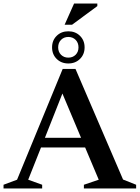

<svg xmlns="http://www.w3.org/2000/svg" viewBox="-30 -1066 790 1086"><path d="M666 -50.5 740 -21V0H444.5V-21L528.5 -49.5L451.5 -232H202L129.5 -49.5L208.5 -21V0H-10V-21L66.5 -49.5L324.5 -676H397ZM224 -286.5H428.5L323 -537ZM356.5 -889Q396.5 -889 422.5 -863.2Q448.5 -837.5 448.5 -798Q448.5 -758.5 422.5 -732.8Q396.5 -707 356.5 -707Q316.5 -707 290.5 -732.8Q264.5 -758.5 264.5 -798Q264.5 -837.5 290.5 -863.2Q316.5 -889 356.5 -889ZM356.5 -740Q381.5 -740 397.8 -756.2Q414 -772.5 414 -798Q414 -824 397.8 -840.5Q381.5 -857 356.5 -857Q331.5 -857 315.2 -840.5Q299 -824 299 -798Q299 -772.5 315.2 -756.2Q331.5 -740 356.5 -740ZM335.5 -926 389 -1046H520.5V-1031.5L377.5 -926Z"/></svg>

Font: Newsreader Text SemiBold
Style: Regular
Weight: 600
Designer: Hugues Gentile
Foundry: Production Type
Version: Version 1.001